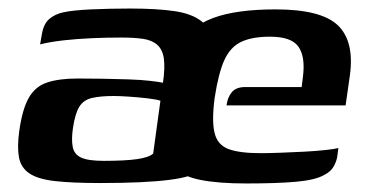

<svg xmlns="http://www.w3.org/2000/svg" viewBox="-20 -424 887 450"><path d="M216 5Q150 5 109.5 0.5Q69 -4 49 -17.5Q29 -31 24.5 -55Q20 -79 25 -116Q32 -167 47 -194Q62 -221 90 -230.5Q118 -240 162 -240Q188 -240 219 -239.5Q250 -239 280 -238Q310 -237 332 -234.5Q354 -232 362 -230Q367 -266 364 -287Q361 -308 348.5 -319Q336 -330 315 -333Q294 -336 264 -336Q230 -336 195.5 -334.5Q161 -333 129.5 -329.5Q98 -326 74 -320L78 -343Q82 -368 95.5 -379.5Q109 -391 128 -395Q150 -400 193.5 -402Q237 -404 285 -404Q347 -404 388.5 -398Q430 -392 452.5 -374Q475 -356 481.5 -321.5Q488 -287 480 -229L451 -27Q436 -10 377.5 -2.5Q319 5 216 5ZM223 -47Q273 -47 301 -51Q329 -55 339 -64L356 -188Q347 -191 326 -193.5Q305 -196 282.5 -197.5Q260 -199 246 -199Q216 -199 196 -194.5Q176 -190 166 -174Q156 -158 151 -124Q147 -97 150.5 -79.5Q154 -62 170.5 -54.5Q187 -47 223 -47ZM557 6Q491 6 449 -2.5Q407 -11 384.5 -32.5Q362 -54 357 -93Q352 -132 360 -192Q372 -271 399 -316.5Q426 -362 480 -382Q534 -402 626 -402Q733 -402 772 -364.5Q811 -327 800 -247L790 -177H511Q513 -195 523 -207.5Q533 -220 555 -220H687L690 -244Q696 -291 679.5 -314.5Q663 -338 613 -338Q571 -338 545.5 -326Q520 -314 506 -283.5Q492 -253 483 -194Q476 -140 483 -112Q490 -84 516 -74.5Q542 -65 591 -65Q609 -65 636.5 -66Q664 -67 693 -68.5Q722 -70 744 -72.5Q766 -75 773 -77L771 -61Q770 -49 763 -35.5Q756 -22 740 -14Q719 -2 674 2Q629 6 557 6Z"/></svg>

Font: Genos SemiBold
Style: Italic
Weight: 600
Italic angle: -8°
Version: Version 1.010